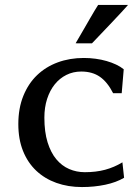

<svg xmlns="http://www.w3.org/2000/svg" viewBox="-20 -756 568 788"><path d="M357.4 -578.1Q333.5 -578.1 320.1 -578.1Q306.6 -578.1 300 -578.1Q293.5 -578.1 292 -578.4Q290.5 -578.6 290.5 -578.6Q310.5 -612.8 325 -637.9Q339.4 -663.1 350.1 -681.4Q360.8 -699.7 368.4 -712.6Q376 -725.6 382.8 -735.8H505.4Q505.4 -735.8 499.5 -729Q493.7 -722.2 477.3 -704.6Q460.9 -687 432.1 -656.5Q403.3 -626 357.4 -578.1ZM489.3 -26.4Q457 -7.3 411.9 2.2Q366.7 11.7 316.4 11.7Q259.3 11.7 211.4 -5.4Q163.6 -22.5 128.7 -55.4Q93.8 -88.4 74.5 -136.5Q55.2 -184.6 55.2 -246.6Q55.2 -311.5 75.7 -362.3Q96.2 -413.1 132.1 -447.5Q168 -481.9 217 -500Q266.1 -518.1 323.7 -518.1Q348.6 -518.1 372.3 -514.9Q396 -511.7 417.2 -505.6Q438.5 -499.5 456.5 -491Q474.6 -482.4 487.8 -471.7L479.5 -373.5H444.3Q420.9 -419.4 389.9 -440.9Q358.9 -462.4 313.5 -462.4Q280.3 -462.4 252.4 -448.5Q224.6 -434.6 204.6 -409.7Q184.6 -384.8 173.3 -349.9Q162.1 -314.9 162.1 -273.4Q162.1 -214.4 175.3 -171.9Q188.5 -129.4 211.2 -102.3Q233.9 -75.2 263.9 -62.3Q293.9 -49.3 328.1 -49.3Q374 -49.3 411.4 -59.3Q448.7 -69.3 482.4 -89.8Z"/></svg>

Font: Tienne
Style: Regular
Weight: 400
Designer: vernon adams
Foundry: vernon adams
Version: Version 1.001